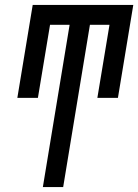

<svg xmlns="http://www.w3.org/2000/svg" viewBox="-20 -755 558 775"><path d="M153 0 261 -655H182L133 -360H50L112 -735H518L456 -360H373L422 -655H343L235 0Z"/></svg>

Font: Iosevka Medium Oblique
Style: Regular
Weight: 500
Italic angle: -9°
Monospace: yes
Designer: Belleve Invis
Foundry: Belleve Invis
Version: Version 32.5.0; ttfautohint (v1.8.4)